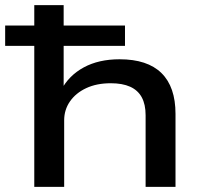

<svg xmlns="http://www.w3.org/2000/svg" viewBox="-27 -725 800 745"><path d="M106 0V-547H-7V-626H106V-705H220V-626H458V-547H220V-375H210Q240 -432 298 -463.5Q356 -495 437 -495Q545 -495 599.5 -441.5Q654 -388 654 -283V0H538V-278Q538 -320 523 -347.5Q508 -375 478 -388.5Q448 -402 403 -402Q348 -402 307.5 -383Q267 -364 244.5 -331.5Q222 -299 222 -258V0Z"/></svg>

Font: Nunito Sans 10pt Expanded SemiBold
Style: Regular
Weight: 600
Width: 7
Designer: Vernon Adams
Foundry: Vernon Adams
Version: Version 3.101;gftools[0.9.27]